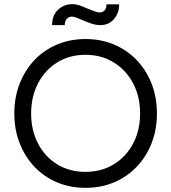

<svg xmlns="http://www.w3.org/2000/svg" viewBox="-20 -895 825 925"><path d="M392 10Q318 10 255 -16.5Q192 -43 146 -91.5Q100 -140 74.5 -205.5Q49 -271 49 -348Q49 -426 74.5 -491.5Q100 -557 146 -605.5Q192 -654 255 -680.5Q318 -707 392 -707Q467 -707 529.5 -680.5Q592 -654 638.5 -605.5Q685 -557 710.5 -491.5Q736 -426 736 -348Q736 -271 710.5 -205.5Q685 -140 638.5 -91.5Q592 -43 529.5 -16.5Q467 10 392 10ZM392 -67Q468 -67 527.5 -103Q587 -139 621 -203Q655 -267 655 -348Q655 -430 621 -494Q587 -558 527.5 -594.5Q468 -631 392 -631Q315 -631 256 -594.5Q197 -558 163.5 -494Q130 -430 130 -348Q130 -267 163.5 -203Q197 -139 256 -103Q315 -67 392 -67ZM464 -774Q442 -774 420 -781.5Q398 -789 375 -799Q361 -805 348.5 -810Q336 -815 326 -815Q312 -815 302 -804.5Q292 -794 292 -774H231Q231 -822 260 -848.5Q289 -875 327 -875Q349 -875 369 -867Q389 -859 411 -850Q424 -845 437 -840Q450 -835 460 -835Q475 -835 484 -845Q493 -855 493 -874H554Q554 -832 529 -803Q504 -774 464 -774Z"/></svg>

Font: Lexend Light
Style: Regular
Weight: 300
Designer: Bonnie Shaver-Troup, Thomas Jockin
Foundry: Lexend
Version: Version 1.007; ttfautohint (v1.8.3)